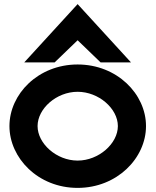

<svg xmlns="http://www.w3.org/2000/svg" viewBox="-20 -904 761 935"><path d="M246 -600 358 -708 470 -600H618L358 -884L98 -600ZM358 -457C461 -457 554 -375 554 -290C554 -205 461 -122 358 -122C255 -122 163 -205 163 -290C163 -375 255 -457 358 -457ZM358 11C550 11 691 -134 691 -290C691 -446 550 -590 358 -590C166 -590 26 -446 26 -290C26 -135 165 11 358 11Z"/></svg>

Font: Charger
Style: Hemi
Weight: 900
Designer: Jasper
Foundry: Cannot Into Space Fonts
Version: Version 0.99